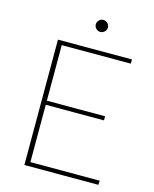

<svg xmlns="http://www.w3.org/2000/svg" viewBox="-127 -955 836 1040"><g transform="rotate(15 291.0 -435.0)"><path d="M527.5 -23.5 526.5 0H111.5V-703H526.5V-679.5H139V-368H465.5V-345H139V-23.5ZM356 -836Q356 -829.5 353.2 -823.5Q350.5 -817.5 345.8 -812.8Q341 -808 334.8 -805.2Q328.5 -802.5 322 -802.5Q308 -802.5 298 -812.8Q288 -823 288 -836Q288 -849.5 298 -859.8Q308 -870 322 -870Q328.5 -870 334.8 -867.2Q341 -864.5 345.8 -859.8Q350.5 -855 353.2 -848.8Q356 -842.5 356 -836Z"/></g></svg>

Font: Lato 2
Style: Regular
Weight: 200
Designer: Lukasz Dziedzic with Adam Twardoch and Botio Nikoltchev
Foundry: tyPoland Lukasz Dziedzic
Version: Version 2.015; 2015-08-06; http://www.latofonts.com/